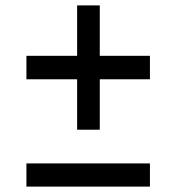

<svg xmlns="http://www.w3.org/2000/svg" viewBox="-20 -668 655 712"><path d="M266 -187V-374H78V-461H266V-648H350V-461H536V-374H350V-187ZM78 24V-62H536V24Z"/></svg>

Font: Farlight84_Sys_V01
Style: Regular
Weight: 400
Designer: Ryoko NISHIZUKA  (kana, bopomofo & ideographs); Paul D. Hunt (Latin, Greek & Cyrillic); Sandoll Communications , Soo-you
Foundry: Adobe
Version: Version 2.004;October 29, 2024;FontCreator 14.0.0.2814 64-bi